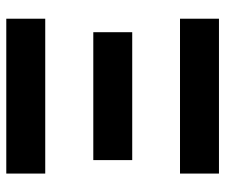

<svg xmlns="http://www.w3.org/2000/svg" viewBox="-74 -660 733 626"><g transform="rotate(90 293.0 -346.5)"><path d="M40.5 -566.4V-693.4H545.4V-566.4ZM84.5 -283.7V-410.6H501.5V-283.7ZM40.5 0V-127H545.4V0Z"/></g></svg>

Font: Caskaydia Cove
Style: Bold
Weight: 700
Monospace: yes
Designer: Aaron Bell
Foundry: Saja Typeworks
Version: Version 4.300; ttfautohint (v1.8.3)